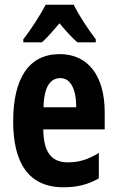

<svg xmlns="http://www.w3.org/2000/svg" viewBox="-20 -786 497 816"><path d="M293 -766H174C155 -728 110 -658 79 -619V-606H158C178 -623 204 -653 233 -687C261 -653 286 -626 309 -606H387V-619C350 -668 315 -722 293 -766ZM234 -556C103 -556 36 -454 36 -270C36 -97 99 10 250 10C307 10 356 -2 400 -28V-136C353 -107 314 -96 268 -96C198 -96 165 -140 164 -236H425V-309C425 -460 357 -556 234 -556ZM237 -454C280 -454 304 -407 304 -330H165C167 -418 194 -454 237 -454Z"/></svg>

Font: Noto Sans Arabic UI XCn
Style: Bold
Weight: 700
Width: 2
Designer: Monotype Design Team, Nadine Chahine and Nizar Qandah
Foundry: Monotype Imaging Inc.
Version: Version 2.010